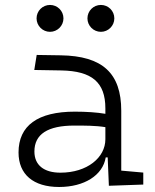

<svg xmlns="http://www.w3.org/2000/svg" viewBox="-20 -744 626 774"><path d="M418.9 4.9 557.6 0V-48.3L468.8 -56.2V-297.4C468.8 -448.7 393.6 -518.6 224.6 -521L127.9 -522.5L118.2 -461.9L228 -460C350.1 -457.5 404.8 -412.6 404.8 -307.1V-285.2C371.1 -291 328.1 -293.9 281.7 -293.9C132.3 -293.9 54.7 -237.8 54.7 -129.4C54.7 -41 114.3 9.8 218.3 9.8C319.3 9.8 394.5 -37.1 406.2 -109.4H414.1ZM404.8 -231.4V-182.6C404.8 -108.9 331.5 -47.9 223.6 -47.9C156.7 -47.9 118.7 -78.6 118.7 -133.3C118.7 -203.1 172.4 -237.8 279.8 -237.8C320.3 -237.8 366.7 -237.8 404.8 -231.4ZM181.6 -615.7C211.4 -615.7 235.8 -640.1 235.8 -669.9C235.8 -700.2 211.4 -724.1 181.6 -724.1C151.9 -724.1 127.4 -700.2 127.4 -669.9C127.4 -640.1 151.9 -615.7 181.6 -615.7ZM386.7 -615.7C416.5 -615.7 440.9 -640.1 440.9 -669.9C440.9 -700.2 416.5 -724.1 386.7 -724.1C356.9 -724.1 332.5 -700.2 332.5 -669.9C332.5 -640.1 356.9 -615.7 386.7 -615.7Z"/></svg>

Font: Cascadia Mono Light
Style: Regular
Weight: 300
Monospace: yes
Designer: Aaron Bell
Foundry: Saja Typeworks
Version: Version 2404.023